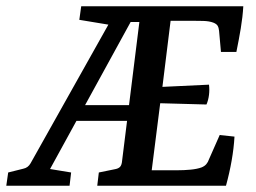

<svg xmlns="http://www.w3.org/2000/svg" viewBox="-46 -590 812 610"><path d="M263 0 268 -42 317 -52Q330 -54 335.5 -60Q341 -66 342 -80L403 -570H727Q725 -536 719 -500Q713 -464 705 -425H656L650 -492Q649 -502 645.5 -508Q642 -514 632 -518Q619 -523 599.5 -523.5Q580 -524 563 -524H496L470 -314L618 -321Q620 -305 618 -288.5Q616 -272 610 -258L463 -262L436 -49H515Q539 -49 559.5 -51Q580 -53 594 -58Q604 -62 609.5 -68.5Q615 -75 618 -84L652 -161L699 -156Q697 -120 690 -80Q683 -40 672 0ZM-26 0 -20 -42 28 -54Q43 -57 51 -71L331 -570H430L414 -520H369L113 -53L180 -42L175 0ZM163 -206 184 -256H403L397 -206ZM315 -509 206 -527 212 -570H352Z"/></svg>

Font: Rasa Medium
Style: Italic
Weight: 500
Italic angle: -7.10001°
Designer: Anna Giedrys (Yrsa+Rasa design), David Brezina (Yrsa art-direction, Rasa art-direction, design)
Foundry: Rosetta Type Foundry
Version: Version 2.004